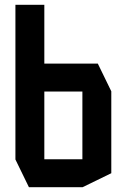

<svg xmlns="http://www.w3.org/2000/svg" viewBox="-20 -777 530 797"><path d="M44 -116V-757H164V-116ZM100 0 44 -115V-116H322V0ZM322 0V-397H442V-58L323 0ZM164 -397V-513H386L442 -398V-397Z"/></svg>

Font: Foldit Medium
Style: Regular
Weight: 500
Version: Version 1.003